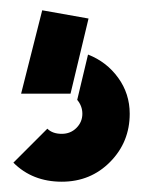

<svg xmlns="http://www.w3.org/2000/svg" viewBox="-20 -62 275 373"><path d="M117 120H21L62 -42L152 -26ZM130 132 151 44Q187 58 209.5 89Q232 120 232 159Q232 214 194 252.5Q156 291 100 291Q43 291 6 254L72 188Q82 198 100 198Q117 198 128.5 186.5Q140 175 140 159Q140 144 130 132Z"/></svg>

Font: BroshK
Style: Medium
Weight: 500
Designer: gluk
Foundry: gluk
Version: Version 0.60